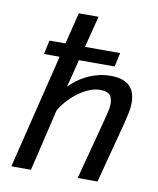

<svg xmlns="http://www.w3.org/2000/svg" viewBox="-78 -733 655 795"><g transform="rotate(10 250.0 -336.0)"><path d="M23.9 0ZM88.9 -540H156.2L189 -672.4H272L238.3 -540H386.2L373.5 -481.4H223.1L193.8 -364.7Q206.5 -377.9 224.1 -391.6Q241.7 -405.3 263.2 -416Q284.7 -426.8 310.3 -433.6Q335.9 -440.4 364.7 -440.4Q416 -440.4 442.4 -417.2Q468.8 -394 468.8 -343.3Q468.8 -324.7 464.4 -303.2Q460 -281.7 453.6 -256.8L386.2 0H302.7L367.7 -246.1Q374 -272 378.9 -290.8Q383.8 -309.6 383.8 -324.2Q383.8 -352.1 371.6 -363.8Q359.4 -375.5 331.5 -375.5Q307.1 -375.5 282.5 -364.5Q257.8 -353.5 235.6 -336.4Q213.4 -319.3 195.6 -298.6Q177.7 -277.8 167.5 -258.3L106.4 0H23.9L142.1 -481.4H76.2Z"/></g></svg>

Font: PT Astra Sans
Style: Italic
Weight: 400
Italic angle: -16°
Designer: A.Korolkova, I. Chaeva
Foundry: ParaType Ltd
Version: Version 1.001; ttfautohint (v1.6)